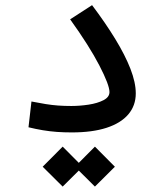

<svg xmlns="http://www.w3.org/2000/svg" viewBox="-20 -499 626 727"><path d="M252.4 2.4Q222.7 2.4 195.6 0.5Q168.5 -1.5 142.1 -5.9Q115.7 -10.3 87.9 -17.1L99.1 -114.7Q128.4 -108.9 152.6 -105Q176.8 -101.1 200 -99.4Q223.1 -97.7 250 -97.7Q282.2 -97.7 315.7 -102.8Q349.1 -107.9 371.8 -119.6Q394.5 -131.3 394.5 -150.4Q394.5 -177.2 356.2 -251.2Q317.9 -325.2 245.6 -425.8L328.6 -479.5Q379.4 -412.1 416.5 -351.3Q453.6 -290.5 473.9 -238.5Q494.1 -186.5 494.1 -145.5Q494.1 -99.1 465.8 -65.9Q437.5 -32.7 383.5 -15.1Q329.6 2.4 252.4 2.4ZM339.4 207.5 263.7 132.3 339.4 56.2 415 132.3ZM217.3 207.5 141.6 132.3 217.3 56.2 293 132.3Z"/></svg>

Font: Cascadia Code
Style: Regular
Weight: 400
Monospace: yes
Designer: Aaron Bell
Foundry: Saja Typeworks
Version: Version 2106.017